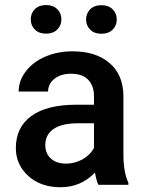

<svg xmlns="http://www.w3.org/2000/svg" viewBox="-20 -745 581 774"><path d="M43.9 0ZM376.5 0Q368.7 -15.1 362.8 -49.3Q306.2 9.8 224.1 9.8Q144.5 9.8 94.2 -35.6Q43.9 -81.1 43.9 -147.9Q43.9 -232.4 106.7 -277.6Q169.4 -322.8 286.1 -322.8H358.9V-357.4Q358.9 -398.4 335.9 -423.1Q313 -447.8 266.1 -447.8Q225.6 -447.8 199.7 -427.5Q173.8 -407.2 173.8 -376H55.2Q55.2 -419.4 84 -457.3Q112.8 -495.1 162.4 -516.6Q211.9 -538.1 272.9 -538.1Q365.7 -538.1 420.9 -491.5Q476.1 -444.8 477.5 -360.4V-122.1Q477.5 -50.8 497.6 -8.3V0ZM246.1 -85.4Q281.2 -85.4 312.3 -102.5Q343.3 -119.6 358.9 -148.4V-248H294.9Q229 -248 195.8 -225.1Q162.6 -202.1 162.6 -160.2Q162.6 -126 185.3 -105.7Q208 -85.4 246.1 -85.4ZM104 -667Q104 -691.4 120.4 -708Q136.7 -724.6 165.5 -724.6Q194.3 -724.6 210.9 -708Q227.5 -691.4 227.5 -667Q227.5 -642.6 210.9 -626Q194.3 -609.4 165.5 -609.4Q136.7 -609.4 120.4 -626Q104 -642.6 104 -667ZM327.1 -666.5Q327.1 -690.9 343.5 -707.5Q359.9 -724.1 388.7 -724.1Q417.5 -724.1 434.1 -707.5Q450.7 -690.9 450.7 -666.5Q450.7 -642.1 434.1 -625.5Q417.5 -608.9 388.7 -608.9Q359.9 -608.9 343.5 -625.5Q327.1 -642.1 327.1 -666.5Z"/></svg>

Font: Roboto Medium
Style: Regular
Weight: 500
Designer: Google
Version: Version 2.134; 2016; ttfautohint (v1.6)